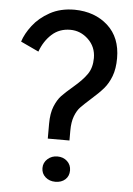

<svg xmlns="http://www.w3.org/2000/svg" viewBox="-53 -782 566 819"><g transform="rotate(5 230.0 -373.0)"><path d="M167 -248Q167 -293 179.2 -322.8Q191.4 -352.5 207.5 -369.6Q223.6 -386.7 256.8 -415Q294.9 -447.3 314 -475.1Q333 -502.9 333 -543.9Q333 -591.8 299.8 -623.5Q266.6 -655.3 222.7 -655.3Q175.8 -655.3 143.6 -626Q111.3 -596.7 94.7 -550.8L17.6 -586.9Q28.3 -621.1 55.7 -656.7Q83 -692.4 127.9 -717.3Q172.9 -742.2 233.4 -742.2Q320.3 -741.2 376 -690.9Q431.6 -640.6 431.6 -551.8Q431.6 -506.8 419.4 -474.6Q407.2 -442.4 387.7 -419.9Q368.2 -397.5 335.9 -369.1Q306.6 -342.8 293 -328.6Q279.3 -314.5 269.5 -289.1Q259.8 -263.7 259.8 -226.6V-184.6H167ZM155.3 -57.6Q155.3 -81.1 172.9 -96.7Q190.4 -112.3 214.8 -112.3Q240.2 -112.3 256.8 -96.7Q273.4 -81.1 273.4 -57.6Q273.4 -33.2 257.3 -18.6Q241.2 -3.9 214.8 -3.9Q189.5 -3.9 172.4 -19Q155.3 -34.2 155.3 -57.6Z"/></g></svg>

Font: Josefin Sans CFJ
Style: Regular
Weight: 400
Designer: Santiago Orozco
Foundry: Typemade
Version: Version 2.000